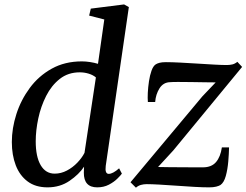

<svg xmlns="http://www.w3.org/2000/svg" viewBox="-20 -837 1114 868"><path d="M458 -87Q453.5 -51 471.5 -51Q490 -51 518.5 -76L531 -52Q525.5 -44 510.2 -29Q495 -14 472 -2Q449 10 419.5 10Q358.5 10 359 -56.5L360 -83.5Q337.5 -49 294.5 -19.5Q251.5 10 195 10Q140.5 10 104.8 -16.8Q69 -43.5 51.2 -89.8Q33.5 -136 33.5 -195Q33.5 -257 54 -321Q74.5 -385 114.5 -439.2Q154.5 -493.5 213.8 -526.5Q273 -559.5 350.5 -559.5Q368 -559.5 387.2 -556.5Q406.5 -553.5 423 -548.5L451.5 -749L383 -766.5L390.5 -798L541 -817L562.5 -805ZM413.5 -487Q400.5 -498 381 -504Q361.5 -510 340.5 -510Q288 -510 250.2 -480.2Q212.5 -450.5 188.5 -403Q164.5 -355.5 153 -301.2Q141.5 -247 141.5 -198Q141.5 -128.5 164 -90.2Q186.5 -52 227 -52Q256 -52 282.5 -66Q309 -80 329.8 -101.8Q350.5 -123.5 362 -146ZM955 -464.5Q939 -464.5 909 -465Q879 -465.5 845.5 -466Q812 -466.5 785.2 -466.5Q758.5 -466.5 749.5 -465.5Q718.5 -465 701.2 -437.8Q684 -410.5 681.5 -376H648.5Q647 -392.5 648.2 -417.8Q649.5 -443 653.5 -469.8Q657.5 -496.5 665 -517.5Q672.5 -538.5 684 -546Q690 -550 700.8 -553Q711.5 -556 730 -556Q757.5 -556 795.2 -554Q833 -552 873 -549.5Q913 -547 948 -545Q983 -543 1005 -543Q1019 -543 1030.5 -545.8Q1042 -548.5 1053 -557.5L1074.5 -534.5L763.5 -157L694.5 -82Q715 -81.5 744.5 -81.2Q774 -81 805 -80.8Q836 -80.5 861 -80.5Q886 -80.5 897.5 -80.5Q936.5 -80.5 956.8 -104.5Q977 -128.5 983 -170.5H1015.5Q1015 -143 1012 -107.2Q1009 -71.5 1000.8 -41.5Q992.5 -11.5 976.5 -0.5Q970 3.5 957.2 6.8Q944.5 10 925.5 10Q897.5 10 858.2 7.8Q819 5.5 777.5 2.5Q736 -0.5 700.2 -2.5Q664.5 -4.5 643 -4.5Q629.5 -4.5 617 -1Q604.5 2.5 594.5 11.5L570 -13L895 -401.5Z"/></svg>

Font: Merriweather Text Regular
Style: Italic
Weight: 400
Italic angle: -7.8°
Designer: Eben Sorkin
Foundry: Eben Sorkin
Version: Version 2.100; ttfautohint (v1.7.19-72a1) -l 8 -r 50 -G 200 